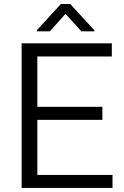

<svg xmlns="http://www.w3.org/2000/svg" viewBox="-20 -924 609 944"><path d="M533.2 -64V0H86.4V-710.9H529.8V-646.5H163.6V-398.9H483.4V-334.5H163.6V-64ZM325.2 -904.3 444.3 -774.9V-770H379.9L302.2 -856L225.1 -770H161.6V-775.9L279.3 -904.3Z"/></svg>

Font: Vazirmatn RD FD Light
Style: Regular
Weight: 300
Designer: Saber Rastikerdar
Foundry: Saber Rastikerdar
Version: Version 33.003